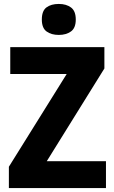

<svg xmlns="http://www.w3.org/2000/svg" viewBox="-20 -953 580 973"><path d="M517 0H25V-108L318 -578H32V-714H509V-606L217 -136H517ZM278 -933Q316 -933 340 -915Q364 -897 364 -854Q364 -811 339.5 -793.5Q315 -776 278 -776Q240 -776 216 -793.5Q192 -811 192 -854Q192 -898 215.5 -915.5Q239 -933 278 -933Z"/></svg>

Font: Noto Sans Devanagari UI SemiCondensed ExtraBold
Style: Regular
Weight: 800
Width: 4
Designer: Jelle Bosma - Monotype Design Team
Foundry: Monotype Imaging Inc.
Version: Version 2.004; ttfautohint (v1.8.4.7-5d5b)